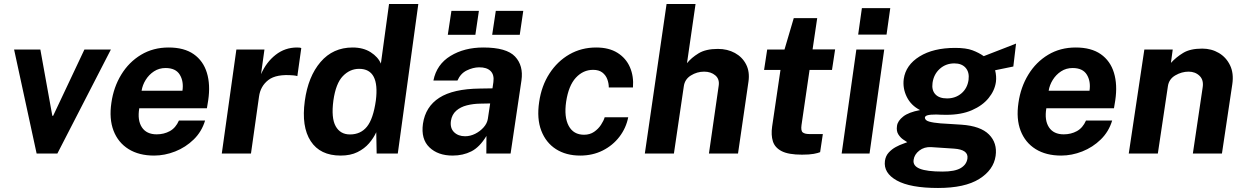

<svg xmlns="http://www.w3.org/2000/svg" viewBox="-20 -763 6187 954"><path d="M162 0 50 -517H180.5L240 -187.5H244L399.5 -517H531L265 0Z M745.5 10Q670.5 10 618.8 -22.2Q567 -54.5 544.2 -113.5Q521.5 -172.5 533.5 -252.5Q544.5 -330 582.5 -392.2Q620.5 -454.5 680.8 -490.8Q741 -527 818 -527Q895 -527 942.5 -493.8Q990 -460.5 1008 -401.2Q1026 -342 1014.5 -264.5L1008 -225H672Q662 -165.5 685 -130.5Q708 -95.5 758.5 -95.5Q794.5 -95.5 823.8 -111.5Q853 -127.5 869 -164H999Q982.5 -109 942.5 -70Q902.5 -31 850.5 -10.5Q798.5 10 745.5 10ZM683.5 -312H886.5Q893.5 -359 873.2 -392Q853 -425 802.5 -425Q770.5 -425 745.2 -408.5Q720 -392 704 -366.2Q688 -340.5 683.5 -312Z M1082 0 1154.5 -517H1294L1277 -394.5Q1303 -454 1349.5 -490.5Q1396 -527 1456 -527Q1472 -527 1477 -524L1457.5 -385Q1453.5 -386.5 1447.8 -387.2Q1442 -388 1437.5 -388.5Q1353 -396 1313.5 -365.5Q1274 -335 1267 -283L1227 0Z M1672.5 10Q1570.5 10 1523.8 -61.8Q1477 -133.5 1494.5 -261.5Q1511 -383 1572.8 -455Q1634.5 -527 1732 -527Q1785 -527 1821.8 -503.5Q1858.5 -480 1872.5 -447L1913 -743H2058.5L1956.5 0H1851.5L1849.5 -106Q1836.5 -77.5 1813.8 -51Q1791 -24.5 1756.2 -7.2Q1721.5 10 1672.5 10ZM1719 -95Q1772 -95 1803.2 -133.5Q1834.5 -172 1847.5 -263.5Q1867.5 -421 1764.5 -421Q1718.5 -421 1683.5 -384.8Q1648.5 -348.5 1636.5 -263.5Q1625 -177 1647.8 -136Q1670.5 -95 1719 -95Z M2229 10Q2156 10 2113.5 -31Q2071 -72 2081.5 -148Q2094 -233 2162.8 -277.2Q2231.5 -321.5 2365 -323L2427 -324L2431.5 -355Q2436.5 -391.5 2417.5 -410.2Q2398.5 -429 2360 -428.5Q2330 -428 2299.2 -413Q2268.5 -398 2253 -363H2133.5Q2149.5 -443 2218.2 -485Q2287 -527 2381.5 -527Q2497 -527 2539.2 -482Q2581.5 -437 2571 -363.5L2517 0H2396.5L2397 -87.5Q2363 -31.5 2321.8 -10.8Q2280.5 10 2229 10ZM2291 -86Q2316.5 -86 2341 -98.2Q2365.5 -110.5 2383 -130.2Q2400.5 -150 2404 -172.5L2415.5 -249L2365.5 -248Q2331 -247.5 2299.5 -239.5Q2268 -231.5 2246.8 -212.8Q2225.5 -194 2220.5 -162.5Q2215.5 -126.5 2236.2 -106.2Q2257 -86 2291 -86ZM2425.5 -590 2443.5 -709H2580L2562.5 -590ZM2205 -590 2223 -709H2359.5L2342 -590Z M2863 10Q2792.5 10 2742.5 -22Q2692.5 -54 2669.5 -113.8Q2646.5 -173.5 2659 -256.5Q2670.5 -336.5 2710 -397.5Q2749.5 -458.5 2809.2 -492.8Q2869 -527 2942 -527Q3006 -527 3048.2 -500.5Q3090.5 -474 3110 -429Q3129.5 -384 3125 -328.5H3005Q3005 -349 2997.5 -369.2Q2990 -389.5 2972.8 -402.8Q2955.5 -416 2927 -416Q2877.5 -416 2841.2 -376.8Q2805 -337.5 2793 -257.5Q2782 -181.5 2805.8 -137.5Q2829.5 -93.5 2882 -93.5Q2911 -93.5 2932 -108Q2953 -122.5 2966.2 -142.8Q2979.5 -163 2984.5 -180.5H3101.5Q3091 -127 3058 -83.8Q3025 -40.5 2974.8 -15.2Q2924.5 10 2863 10Z M3184 0 3292 -743H3436L3393.5 -449Q3415 -476 3451 -498Q3487 -520 3547 -520Q3594.5 -520 3631.5 -499.8Q3668.5 -479.5 3687.2 -443Q3706 -406.5 3699 -357.5L3647 0H3502.5L3551 -337Q3556 -370 3534.2 -388.5Q3512.5 -407 3478.5 -407Q3443.5 -407 3412.8 -388Q3382 -369 3377.5 -333L3328.5 0Z M3965 5.5Q3897.5 5.5 3863.8 -12Q3830 -29.5 3820.2 -61Q3810.5 -92.5 3816.5 -134L3858 -415.5H3776.5L3792 -517H3878L3924 -673H4040.5L4017.5 -517.5H4129.5L4114 -415.5H4002.5L3962.5 -141.5Q3958.5 -113 3968.8 -105Q3979 -97 4001 -97H4068.5L4055 -7Q4044.5 -2.5 4023.2 1.5Q4002 5.5 3965 5.5Z M4244 -591 4262.5 -722.5H4403.5L4385 -591ZM4162 0 4235 -517H4373.5L4300.5 0Z M4641 171Q4503 171 4436 133.8Q4369 96.5 4377 36.5Q4380.5 11.5 4396 -5.2Q4411.5 -22 4431 -32.5Q4450.5 -43 4466.8 -48.5Q4483 -54 4488 -56.5Q4482 -60.5 4468.2 -69.5Q4454.5 -78.5 4443.8 -95Q4433 -111.5 4437 -138Q4440.5 -162.5 4467.8 -184Q4495 -205.5 4551.5 -216Q4506.5 -239 4485.5 -281.8Q4464.5 -324.5 4470.5 -370.5Q4480.5 -440 4549 -482.5Q4617.5 -525 4726 -525Q4780.5 -525 4812.2 -513Q4844 -501 4868 -484Q4885.5 -491 4914.8 -502.2Q4944 -513.5 4975 -525.5Q5006 -537.5 5028.5 -546.5L5015 -432.5L4924.5 -414Q4932 -384 4928.5 -356Q4922.5 -313 4892.2 -275.8Q4862 -238.5 4809.2 -215.5Q4756.5 -192.5 4682 -192.5Q4670.5 -192.5 4654.8 -193Q4639 -193.5 4632 -194Q4601.5 -194 4588.5 -190.2Q4575.5 -186.5 4575.5 -177.5Q4577 -164.5 4597 -158.8Q4617 -153 4653.5 -150Q4671.5 -148.5 4699 -147.2Q4726.5 -146 4757 -143.5Q4852 -137 4894 -94.8Q4936 -52.5 4927 11.5Q4917 81.5 4845.5 126.2Q4774 171 4641 171ZM4685.5 -274Q4727.5 -274 4757 -299Q4786.5 -324 4792.5 -366Q4797.5 -403.5 4778.2 -425.8Q4759 -448 4722 -448Q4679.5 -448 4649.5 -421Q4619.5 -394 4613.5 -351Q4608.5 -315 4627.5 -294.5Q4646.5 -274 4685.5 -274ZM4663.5 89.5Q4724.5 89.5 4753.8 72Q4783 54.5 4787 24Q4792.5 -19.5 4720.5 -24.5L4607 -32Q4572.5 -34 4547.8 -14.8Q4523 4.5 4519.5 31.5Q4515 61 4550 75.2Q4585 89.5 4663.5 89.5Z M5252.5 10Q5177.5 10 5125.8 -22.2Q5074 -54.5 5051.2 -113.5Q5028.5 -172.5 5040.5 -252.5Q5051.5 -330 5089.5 -392.2Q5127.5 -454.5 5187.8 -490.8Q5248 -527 5325 -527Q5402 -527 5449.5 -493.8Q5497 -460.5 5515 -401.2Q5533 -342 5521.5 -264.5L5515 -225H5179Q5169 -165.5 5192 -130.5Q5215 -95.5 5265.5 -95.5Q5301.5 -95.5 5330.8 -111.5Q5360 -127.5 5376 -164H5506Q5489.5 -109 5449.5 -70Q5409.5 -31 5357.5 -10.5Q5305.5 10 5252.5 10ZM5190.5 -312H5393.5Q5400.5 -359 5380.2 -392Q5360 -425 5309.5 -425Q5277.5 -425 5252.2 -408.5Q5227 -392 5211 -366.2Q5195 -340.5 5190.5 -312Z M5588.5 0 5666 -517H5807L5798 -450.5Q5824 -479 5859 -500.2Q5894 -521.5 5953.5 -521.5Q5999.5 -521.5 6036.2 -499.8Q6073 -478 6092 -438.2Q6111 -398.5 6103 -344.5L6051.5 0H5907L5955.5 -327Q5962 -365 5940.5 -386Q5919 -407 5886 -407Q5851.5 -407 5819.8 -388.5Q5788 -370 5783 -334.5L5733 0Z"/></svg>

Font: Public Sans
Style: Bold Italic
Weight: 700
Italic angle: -8°
Designer: The Public Sans project authors (U.S. Web Design System). Libre Franklin designed by Pablo Impallari and Rodrigo Fuenzal
Version: Version 1.008; ttfautohint (v1.8.1) -l 8 -r 50 -G 200 -x 14 